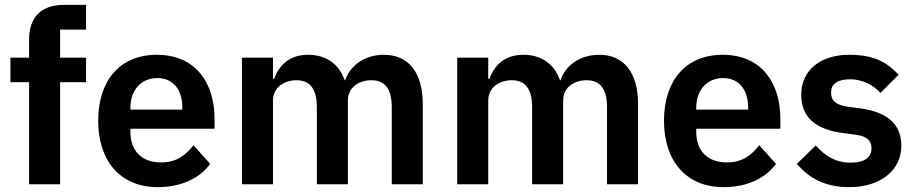

<svg xmlns="http://www.w3.org/2000/svg" viewBox="-20 -760 3777 792"><path d="M100 0H228V-421H335V-522H228V-638H335V-740H244C150 -740 100 -689 100 -597V-522H23V-421H100Z M631 12C728 12 804 -25 847 -84L778 -161C746 -120 708 -90 645 -90C561 -90 518 -141 518 -216V-229H865V-271C865 -414 790 -534 627 -534C474 -534 385 -427 385 -262C385 -95 477 12 631 12ZM629 -438C695 -438 732 -389 732 -317V-308H518V-316C518 -388 562 -438 629 -438Z M1106 0V-345C1106 -401 1154 -429 1203 -429C1260 -429 1287 -392 1287 -317V0H1415V-345C1415 -401 1462 -429 1512 -429C1569 -429 1596 -392 1596 -317V0H1724V-330C1724 -460 1666 -534 1564 -534C1481 -534 1423 -487 1404 -429H1402C1377 -499 1322 -534 1251 -534C1173 -534 1131 -490 1111 -435H1106V-522H978V0Z M1994 0V-345C1994 -401 2042 -429 2091 -429C2148 -429 2175 -392 2175 -317V0H2303V-345C2303 -401 2350 -429 2400 -429C2457 -429 2484 -392 2484 -317V0H2612V-330C2612 -460 2554 -534 2452 -534C2369 -534 2311 -487 2292 -429H2290C2265 -499 2210 -534 2139 -534C2061 -534 2019 -490 1999 -435H1994V-522H1866V0Z M2965 12C3062 12 3138 -25 3181 -84L3112 -161C3080 -120 3042 -90 2979 -90C2895 -90 2852 -141 2852 -216V-229H3199V-271C3199 -414 3124 -534 2961 -534C2808 -534 2719 -427 2719 -262C2719 -95 2811 12 2965 12ZM2963 -438C3029 -438 3066 -389 3066 -317V-308H2852V-316C2852 -388 2896 -438 2963 -438Z M3483 12C3613 12 3698 -58 3698 -159C3698 -246 3643 -297 3529 -313L3476 -320C3427 -328 3408 -344 3408 -379C3408 -411 3432 -433 3487 -433C3538 -433 3582 -409 3612 -377L3687 -452C3637 -504 3585 -534 3483 -534C3364 -534 3285 -470 3285 -369C3285 -274 3347 -225 3459 -211L3511 -204C3557 -198 3575 -179 3575 -149C3575 -112 3549 -89 3488 -89C3429 -89 3383 -116 3345 -160L3267 -84C3319 -24 3384 12 3483 12Z"/></svg>

Font: IBM Plex Thai Looped SemiBold
Style: Regular
Weight: 600
Designer: Mike Abbink, Paul van der Laan, Pieter van Rosmalen, Ben Mitchell, Mark Frömberg
Foundry: Bold Monday
Version: Version 1.0